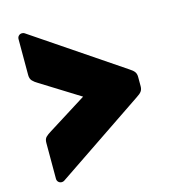

<svg xmlns="http://www.w3.org/2000/svg" viewBox="-102 -769 743 837"><g transform="rotate(-15 269.0 -350.0)"><path d="M485 -287 85 -17Q80 -14 74 -14Q65 -14 59 -20Q53 -26 53 -35V-197Q53 -214 61.5 -222.5Q70 -231 85 -240L260 -350L85 -459Q71 -467 62 -476.5Q53 -486 53 -503V-665Q53 -674 59 -680Q65 -686 74 -686Q80 -686 85 -683L485 -413Q501 -403 507.5 -394Q514 -385 514 -371V-329Q514 -315 507.5 -306Q501 -297 485 -287Z"/></g></svg>

Font: Rubik
Style: Regular
Weight: 900
Designer: Hubert & Fischer
Foundry: Hubert & Fischer
Version: Version 1.100